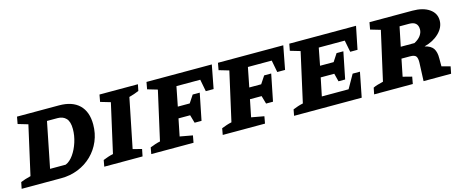

<svg xmlns="http://www.w3.org/2000/svg" viewBox="-53 -992 3480 1448"><g transform="rotate(-15 1687.5 -267.5)"><path d="M418 -535Q521 -535 575.5 -482Q630 -429 630 -330Q630 -260 604.5 -200Q579 -140 533 -95Q487 -50 425 -25Q363 0 292 0H-17L-7 -50Q7 -56 28.5 -63Q50 -70 72 -75L158 -457L80 -480L90 -535ZM351 -90Q385 -104 412.5 -143Q440 -182 456.5 -233.5Q473 -285 473 -336Q473 -394 448.5 -419.5Q424 -445 383 -445H300L229 -90Z M628 0 637 -50Q657 -58 676.5 -64.5Q696 -71 716 -75L802 -457L724 -480L734 -535H1034L1024 -485Q1004 -477 985.5 -470.5Q967 -464 947 -459L869 -73L938 -55L927 0Z M1372 -144 1354 -207H1263L1236 -73L1335 -55L1325 0H995L1004 -50Q1024 -58 1043.5 -64.5Q1063 -71 1083 -75L1169 -457L1091 -480L1101 -535H1611L1576 -352H1515L1497 -446H1311L1281 -294H1374L1413 -353H1468L1426 -144Z M1930 -144 1912 -207H1821L1794 -73L1893 -55L1883 0H1553L1562 -50Q1582 -58 1601.5 -64.5Q1621 -71 1641 -75L1727 -457L1649 -480L1659 -535H2169L2134 -352H2073L2055 -446H1869L1839 -294H1932L1971 -353H2026L1984 -144Z M2110 0 2119 -48Q2138 -56 2158 -62.5Q2178 -69 2198 -73L2284 -459L2206 -482L2216 -535H2737L2701 -357H2644L2626 -449H2423L2397 -314H2503L2542 -374H2595L2553 -165H2501L2485 -228H2379L2350 -87H2559L2619 -193H2676L2638 0Z M2735 0 2745 -50Q2759 -57 2777 -62.5Q2795 -68 2824 -75L2910 -457L2832 -480L2842 -535H3177Q3259 -535 3308 -501.5Q3357 -468 3357 -411Q3357 -357 3312 -313Q3267 -269 3196 -251Q3244 -240 3262.5 -212Q3281 -184 3280 -134V-73L3347 -55L3336 0H3121L3127 -143Q3128 -178 3117 -192.5Q3106 -207 3071 -207H3004L2977 -73L3047 -55L3037 0ZM3128 -446H3053L3022 -295H3129Q3163 -313 3179.5 -336.5Q3196 -360 3196 -384Q3196 -446 3128 -446Z"/></g></svg>

Font: Piazzolla SC
Style: Bold Italic
Weight: 700
Italic angle: -11.3°
Designer: Juan Pablo del Peral
Foundry: Huerta Tipografica
Version: Version 1.330